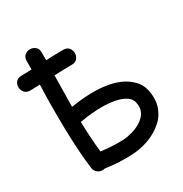

<svg xmlns="http://www.w3.org/2000/svg" viewBox="-195 -968 1060 1112"><g transform="rotate(-30 335.5 -412.5)"><path d="M263 -2Q289 0 334 0Q379 0 415 -6Q445 -11 475 -21Q505 -31 537 -50Q569 -69 593 -94Q616 -118 630.5 -154Q645 -190 643 -231Q641 -271 629 -301.5Q617 -332 586 -359Q516 -422 374 -427Q294 -429 206 -414Q206 -464 209 -623Q278 -626 326 -626Q351 -626 363.5 -641Q376 -656 376 -676Q376 -696 363.5 -711Q351 -726 326 -726Q279 -726 211 -723V-775Q211 -800 196 -812.5Q181 -825 161 -825Q141 -825 126 -812.5Q111 -800 111 -775V-719Q72 -718 42 -717Q17 -717 5 -702Q-7 -687 -6.5 -667Q-6 -647 7 -632Q20 -617 44 -617Q72 -618 109 -619Q106 -553 105.5 -479.5Q105 -406 106.5 -330Q108 -254 112.5 -182.5Q117 -111 125 -51Q128 -31 144.5 -18.5Q161 -6 182 -8L190 -10L263 -2ZM397 -104Q338 -94 219 -108Q209 -200 206 -313Q293 -329 370 -327Q477 -323 520 -285Q532 -273 537 -261.5Q542 -250 543 -227Q545 -182 504.5 -149Q464 -116 397 -104Z"/></g></svg>

Font: Balsamiq Sans
Style: Regular
Weight: 400
Designer: Michael Angeles
Foundry: Balsamiq SRL
Version: Version 1.020; ttfautohint (v1.8.4.7-5d5b);gftools[0.9.26]